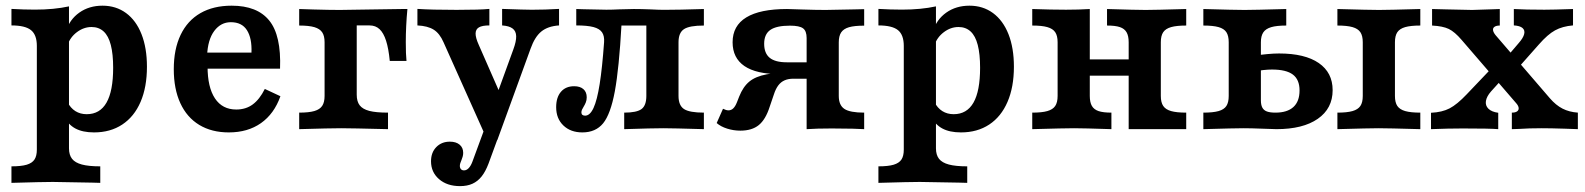

<svg xmlns="http://www.w3.org/2000/svg" viewBox="-20 -448 5499 666"><path d="M107.8 71V-288.8Q107.8 -327.1 87.5 -343.5Q67.3 -359.8 19.7 -359.8V-417.1Q62.2 -414.6 101.1 -414.6Q167.5 -414.6 219.3 -425.9V66.6Q219.3 89.3 229.9 102.9Q240.5 116.4 264.1 122.7Q287.6 129 327.8 129V186.3L299.9 185.5Q188.4 183.1 163.1 183.1Q129.2 183.1 19.7 186.3V129Q53.4 129 72.5 123.4Q91.5 117.7 99.6 105.4Q107.8 93.1 107.8 71ZM203.5 -43.6 213.8 -94.3Q224.5 -73.3 241.4 -62.6Q258.4 -51.9 280.8 -51.9Q326.6 -51.9 349.5 -92.1Q372.5 -132.3 372.5 -213Q372.5 -260.4 364.4 -291.9Q356.3 -323.5 339.5 -338.9Q322.6 -354.3 297.6 -354.3Q270.5 -354.3 246.8 -336.5Q223.2 -318.7 214.1 -291.2L208.9 -339.5Q221.2 -380.2 255.2 -404.3Q289.1 -428.3 335.5 -428.3Q382.4 -428.3 417.3 -402.7Q452.2 -377 470.9 -329.4Q489.7 -281.7 489.7 -216.6Q489.7 -145.9 467.6 -94.6Q445.5 -43.3 404.1 -16Q362.8 11.3 306.1 11.3Q266.6 11.3 241.1 -2.5Q215.7 -16.3 203.5 -43.6Z M582.8 -208.1Q582.8 -277.4 606.5 -327Q630.3 -376.7 675.3 -402.5Q720.3 -428.3 783.5 -428.3Q872.3 -428.3 914 -376.7Q955.8 -325.1 951.4 -209.9H662.8L661.6 -265.6H852.3Q854.3 -315.2 836.7 -343.1Q819.1 -371 780.7 -371Q746 -371 723.3 -340.8Q700.6 -310.5 698.3 -254.5L701.2 -249.5Q700 -238.6 700 -217.2Q700 -145.4 725.6 -106.7Q751.3 -68.1 799.5 -68.1Q832.8 -68.1 856.6 -85.7Q880.5 -103.3 898.6 -139.5L952.7 -114.2Q931.1 -53.2 885.2 -20.9Q839.4 11.3 773.7 11.3Q714.3 11.3 671.2 -14.7Q628.2 -40.8 605.5 -90.2Q582.8 -139.6 582.8 -208.1Z M1105.9 -115.3V-301.4Q1105.9 -323.5 1097.7 -335.8Q1089.6 -348.1 1070.6 -353.8Q1051.5 -359.4 1017.8 -359.4V-416.7L1066.9 -415.1Q1123.2 -413.5 1158.7 -413.5L1264.4 -415.1Q1319.1 -415.9 1373.5 -416.7H1393.2Q1390.4 -387.6 1389 -358.2Q1387.6 -328.8 1387.6 -302Q1387.6 -259.4 1390 -236.7H1332Q1327.9 -279.7 1319.2 -306.7Q1310.5 -333.8 1296.6 -346.8Q1282.8 -359.8 1262.1 -359.8H1214.1L1217.4 -363.5V-119.7Q1217.4 -96.1 1227.6 -82.8Q1237.8 -69.4 1261.1 -63.3Q1284.4 -57.3 1325.9 -57.3V0Q1196.6 -3.2 1163.4 -3.2Q1125.5 -3.2 1017.8 0V-57.3Q1051.5 -57.3 1070.6 -62.9Q1089.6 -68.5 1097.7 -80.9Q1105.9 -93.2 1105.9 -115.3Z M1427.9 -359.8V-417.1Q1476.4 -413.8 1563.8 -413.8Q1646.7 -413.8 1677.5 -417.1V-359.8Q1652.8 -359.8 1641.3 -353.1Q1629.9 -346.5 1629.7 -331.7Q1629.6 -316.9 1640.6 -292.6L1724.2 -102L1696.3 -99.6L1760.5 -276.2Q1771 -304.6 1770.5 -322.4Q1770 -340.2 1758.1 -349.1Q1746.3 -358.1 1721.7 -359.8V-417.1Q1801.7 -414.2 1824.7 -414.2Q1871.6 -414.2 1919.2 -417.1V-359.8Q1880.4 -357.2 1857.7 -338.7Q1835.1 -320.3 1820.5 -279.3L1705 38.2H1670.5L1518.5 -301.4Q1505.2 -332 1484.5 -345Q1463.8 -358.1 1427.9 -359.8ZM1475.1 111.4Q1475.1 80.9 1493.4 62.2Q1511.7 43.4 1540.5 43.4Q1562 43.4 1574.3 53.8Q1586.7 64.1 1586.7 82.3Q1586.7 89.5 1584.7 95.9Q1582.7 102.4 1580.3 108.5Q1578.3 113 1576.7 117.9Q1575.1 122.8 1575.1 127.2Q1575.1 134.6 1578.9 138.8Q1582.7 143 1589.5 143Q1598.3 143 1605.6 135.4Q1613 127.7 1618.3 113.8L1671.3 -30.2L1722.3 -10.7L1674.6 119.4Q1664.1 147.1 1650.6 164.1Q1637.1 181 1618.9 189.3Q1600.7 197.6 1575.6 197.6Q1530.8 197.6 1502.9 173.4Q1475.1 149.3 1475.1 111.4Z M1909.2 -76.2Q1909.2 -110.3 1925.8 -129.6Q1942.4 -148.9 1971.6 -148.9Q1992.2 -148.9 2003.7 -138.8Q2015.2 -128.7 2015.2 -110.5Q2015.2 -100.4 2011.9 -92.5Q2008.7 -84.6 2004.1 -77.2Q2001.2 -72.6 1998.9 -67.7Q1996.7 -62.7 1996.7 -58.2Q1996.7 -52.5 2000.1 -49.6Q2003.6 -46.8 2009.7 -46.8Q2026.4 -46.8 2038.8 -73.5Q2051.2 -100.3 2060.1 -156.4Q2069 -212.4 2075.4 -301.4Q2077 -323.1 2068.4 -335.8Q2059.8 -348.5 2038.4 -354.2Q2017 -359.8 1978.9 -359.8V-416.7L2004.7 -415.9Q2057.6 -414.8 2083.2 -414.3Q2104.7 -414.3 2127 -415.5Q2157 -416.7 2178.7 -416.7Q2204.1 -416.7 2234.8 -415.5Q2266.8 -413.9 2282.9 -413.9Q2334.3 -413.9 2421.6 -416.7V-359.4Q2371.6 -359.4 2352.6 -346.9Q2333.6 -334.4 2333.6 -301.4V-115.3Q2333.6 -82.3 2352.6 -69.8Q2371.6 -57.3 2421.6 -57.3V0Q2312.2 -3.2 2280.8 -3.2Q2244 -3.2 2145.2 0V-57.3Q2188.8 -57.3 2205.4 -69.8Q2222 -82.3 2222 -115.3V-363L2226.4 -359.4H2128.8L2135.9 -363.3Q2127.4 -210.7 2112.7 -131.3Q2097.9 -51.9 2072.1 -20.3Q2046.2 11.3 2000.1 11.3Q1959.2 11.3 1934.2 -12.8Q1909.2 -36.8 1909.2 -76.2Z M2720.4 -359Q2673.1 -359 2651.9 -344.1Q2630.7 -329.2 2630.7 -296.2Q2630.7 -263.3 2649.8 -247.6Q2668.9 -231.9 2709 -231.9H2815.4V-190.9H2684.3Q2603.3 -190.9 2562.2 -218.9Q2521.2 -247 2521.2 -301.4Q2521.2 -358.7 2568.8 -387.7Q2616.4 -416.7 2709.9 -416.7Q2728.6 -416.3 2761.6 -415.1Q2809.5 -413.5 2843.7 -413.5Q2873.5 -413.9 2943.3 -415.4Q2963.8 -415.8 2977.6 -416.2V-359Q2943.8 -359 2925 -353.6Q2906.2 -348.1 2897.8 -335.6Q2889.5 -323.1 2889.5 -300.9V-115.3Q2889.5 -83.1 2909 -70.2Q2928.4 -57.3 2977.6 -57.3V0Q2957.7 -0.8 2937.1 -1.6L2865.2 -2.4Q2813.5 -2.4 2778 0V-316.1Q2778 -340.5 2765.6 -349.7Q2753.1 -359 2720.4 -359ZM2466 -21.2 2487.9 -70.7Q2499 -65.2 2506.9 -65.2Q2516.4 -65.2 2523.5 -72.1Q2530.7 -79 2536.5 -93.8L2544 -113Q2557.6 -147.2 2579.2 -165Q2600.8 -182.9 2639.7 -190.2Q2678.6 -197.6 2747.6 -197.6H2814.9V-175H2732.3Q2714.3 -175 2701.5 -169.3Q2688.7 -163.7 2679.7 -151.8Q2670.7 -139.9 2664.3 -120.1L2649.8 -77.5Q2635.7 -33.4 2612 -14.1Q2588.3 5.2 2548 5.2Q2524.7 5.2 2502.4 -1.8Q2480.1 -8.8 2466 -21.2Z M3115 71V-288.8Q3115 -327.1 3094.8 -343.5Q3074.6 -359.8 3027 -359.8V-417.1Q3069.4 -414.6 3108.4 -414.6Q3174.8 -414.6 3226.6 -425.9V66.6Q3226.6 89.3 3237.2 102.9Q3247.8 116.4 3271.4 122.7Q3294.9 129 3335.1 129V186.3L3307.2 185.5Q3195.7 183.1 3170.4 183.1Q3136.4 183.1 3027 186.3V129Q3060.7 129 3079.7 123.4Q3098.8 117.7 3106.9 105.4Q3115 93.1 3115 71ZM3210.8 -43.6 3221 -94.3Q3231.8 -73.3 3248.7 -62.6Q3265.7 -51.9 3288.1 -51.9Q3333.8 -51.9 3356.8 -92.1Q3379.7 -132.3 3379.7 -213Q3379.7 -260.4 3371.6 -291.9Q3363.5 -323.5 3346.7 -338.9Q3329.9 -354.3 3304.9 -354.3Q3277.7 -354.3 3254.1 -336.5Q3230.4 -318.7 3221.4 -291.2L3216.2 -339.5Q3228.4 -380.2 3262.4 -404.3Q3296.4 -428.3 3342.8 -428.3Q3389.6 -428.3 3424.5 -402.7Q3459.4 -377 3478.2 -329.4Q3497 -281.7 3497 -216.6Q3497 -145.9 3474.8 -94.6Q3452.7 -43.3 3411.4 -16Q3370 11.3 3313.3 11.3Q3273.8 11.3 3248.4 -2.5Q3222.9 -16.3 3210.8 -43.6Z M3820 -359.4V-416.7Q3921.1 -413.5 3953.8 -413.5Q3985.1 -413.5 4094.7 -416.7V-359.4Q4061.2 -359.4 4042.3 -354Q4023.3 -348.6 4015 -336.4Q4006.6 -324.1 4006.6 -301.4V0H3895.1V-301.4Q3895.1 -323.4 3887.8 -336Q3880.6 -348.6 3864.6 -354Q3848.7 -359.4 3820 -359.4ZM3648.6 -115.4V-301.4Q3648.6 -324.1 3640.2 -336.4Q3631.9 -348.6 3612.9 -354Q3594 -359.4 3560.6 -359.4V-416.7Q3628.4 -414.3 3677.8 -414.3Q3722 -414.3 3760.2 -416.7V-115.2Q3760.2 -93.3 3767.4 -80.7Q3774.6 -68.1 3790.6 -62.7Q3806.6 -57.3 3835.2 -57.3V0Q3737.6 -3.2 3705.7 -3.2Q3673.5 -3.2 3560.6 0V-57.3Q3594 -57.3 3612.9 -62.7Q3631.9 -68.1 3640.2 -80.3Q3648.6 -92.6 3648.6 -115.4ZM3716.2 -241.9H3939V-185.5H3716.2ZM4094.7 -57.3V0H3953.8L4006.6 -115.3Q4006.6 -92.7 4015 -80.4Q4023.3 -68.1 4042.3 -62.7Q4061.2 -57.3 4094.7 -57.3Z M4242.1 -115.3V-301.4Q4242.1 -323.9 4234 -336.3Q4225.9 -348.6 4206.9 -354Q4187.8 -359.4 4154.1 -359.4V-416.7Q4263.6 -413.5 4297 -413.5Q4328.8 -413.5 4441.7 -416.7V-359.4Q4408.4 -359.4 4389.4 -353.8Q4370.3 -348.1 4362 -335.6Q4353.7 -323.1 4353.7 -301.4V-100.2Q4353.7 -84.3 4358.6 -74.9Q4363.5 -65.5 4374.4 -61.4Q4385.4 -57.3 4404 -57.3Q4445.1 -57.3 4466.5 -76.8Q4487.8 -96.3 4487.8 -134.3Q4487.8 -171.8 4464.7 -189.3Q4441.6 -206.8 4392 -206.8Q4366.4 -206.8 4326.2 -199.7V-254.2Q4381.3 -262.5 4416.8 -262.5Q4506.3 -262.5 4554.4 -229.4Q4602.6 -196.2 4602.6 -135.3Q4602.6 -71.6 4551 -35.8Q4499.5 0 4407.6 0Q4388.5 -0.4 4359.3 -1.6Q4319 -3.2 4293.3 -3.2Q4263.6 -3.2 4154.1 0V-57.3Q4187.8 -57.3 4206.9 -62.7Q4225.9 -68.1 4234 -80.4Q4242.1 -92.7 4242.1 -115.3ZM4707.1 -115.3V-301.4Q4707.1 -323.9 4698.8 -336.3Q4690.4 -348.6 4671.4 -354Q4652.4 -359.4 4619.1 -359.4V-416.7Q4730.3 -413.5 4763.3 -413.5Q4795.5 -413.5 4906.7 -416.7V-359.4Q4873.4 -359.4 4854.4 -354Q4835.4 -348.6 4827 -336.3Q4818.7 -323.9 4818.7 -301.4V-115.3Q4818.7 -92.7 4827 -80.4Q4835.4 -68.1 4854.4 -62.7Q4873.4 -57.3 4906.7 -57.3V0Q4794 -3.2 4761.4 -3.2Q4731.8 -3.2 4619.1 0V-57.3Q4652.4 -57.3 4671.4 -62.7Q4690.4 -68.1 4698.8 -80.4Q4707.1 -92.7 4707.1 -115.3Z M5238.7 -90.7 5049.8 -309.8Q5026.1 -337.5 5005.6 -347.5Q4985.1 -357.4 4947.5 -359.4V-416.7Q4966.7 -416.7 4997.7 -415.4Q5060.3 -413.9 5086.3 -413.5Q5100.1 -413.5 5161.5 -415.9Q5172 -416.7 5182.4 -416.7V-359.4Q5170.5 -359.4 5164.2 -355.1Q5157.9 -350.9 5159 -343.1Q5160.1 -335.4 5167.9 -325.9L5356 -107.3Q5376.9 -83.1 5400.1 -71.2Q5423.2 -59.4 5453.2 -57.3V0Q5435.7 -0.4 5408.3 -1.6Q5357.2 -3.2 5327.6 -3.2Q5282.8 -3.2 5249.3 -0.8Q5236.8 -0.8 5224.2 0V-57.3Q5236.5 -57.3 5242.6 -61.8Q5248.7 -66.2 5247.8 -74Q5246.8 -81.8 5238.7 -90.7ZM5067.6 -120.8 5162.3 -220.2 5197.8 -181.5 5151.9 -130.7Q5136.9 -113.6 5134.3 -97.9Q5131.7 -82.1 5142.8 -71Q5154 -59.9 5177 -56.8V0Q5149.4 -2.4 5053.9 -2.4Q5003.9 -2.4 4943.8 0V-56.8Q4982.4 -58.6 5008.3 -72.1Q5034.2 -85.6 5067.6 -120.8ZM5203.3 -246.2 5248.4 -299Q5263.5 -316.2 5266.9 -329.5Q5270.3 -342.8 5261.4 -350.7Q5252.4 -358.6 5231.1 -359.9V-416.7Q5271.8 -414.3 5337.1 -414.3Q5367.5 -414.3 5436.4 -416.7V-359.9Q5399.7 -356.8 5374.1 -342.7Q5348.5 -328.7 5317.9 -293.7L5240 -205.7Z"/></svg>

Font: Playfair Micro SmCond SmLight
Style: Regular
Weight: 360
Width: 4
Designer: Claus Eggers Sørensen
Foundry: Claus Eggers Sørensen
Version: Version 2.100;Glyphs 3.2 (3219)